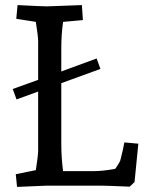

<svg xmlns="http://www.w3.org/2000/svg" viewBox="-20 -730 574 755"><path d="M221 -538V-449L360 -500L375 -459L221 -403V-167Q221 -110 228 -57H346Q384 -57 433 -66Q453 -94 454 -103Q466 -150 469 -170L524 -165L509 -14L490 4Q396 0 376 0H165L47 5L42 -45L121 -61Q130 -120 130 -137V-370L45 -339L30 -380L130 -416V-568Q130 -586 121 -644L44 -656L49 -710Q145 -705 165 -705L302 -710L306 -651L228 -644Q221 -595 221 -538Z"/></svg>

Font: Andada SC
Style: Regular
Weight: 400
Designer: Carolina Giovagnoli
Foundry: Carolina Giovagnoli
Version: Version 1.003